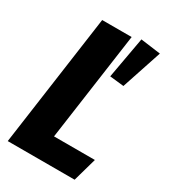

<svg xmlns="http://www.w3.org/2000/svg" viewBox="-176 -790 769 875"><g transform="rotate(30 208.5 -353.0)"><path d="M261 -693 181 -124H396L361 0H9L106 -693ZM305 -706 410 -692 340 -481 266 -489Z"/></g></svg>

Font: Fira Sans Extra Condensed
Style: Bold Italic
Weight: 700
Width: 3
Italic angle: -8°
Designer: Carrois Corporate & Edenspiekermann AG
Foundry: Carrois Corporate GbR & Edenspiekermann AG
Version: Version 4.203